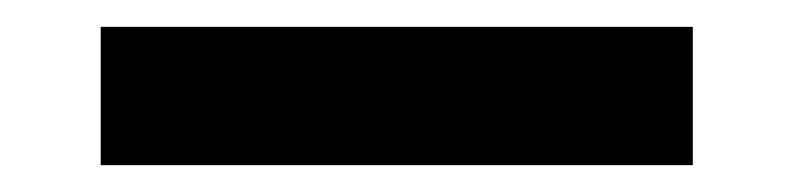

<svg xmlns="http://www.w3.org/2000/svg" viewBox="-20 -367 591 143"><path d="M55 -347H496V-244H55Z"/></svg>

Font: OpenDyslexic
Style: Regular
Weight: 400
Designer: Abbie Gonzalez
Version: Version 0.920;hotconv 1.0.109;makeotfexe 2.5.65596